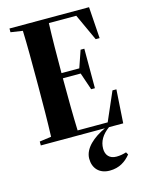

<svg xmlns="http://www.w3.org/2000/svg" viewBox="-130 -735 792 1042"><g transform="rotate(-15 266.0 -214.0)"><path d="M28 -636 95 -626C98 -549 98 -443 98 -354V-310C98 -219 97 -110 94 -31L28 -22V0H388C321 31 263 79 263 138C263 191 296 229 355 229C409 229 445 204 473 170L465 156C445 162 429 165 409 165C371 165 350 141 350 105C350 64 370 30 411 0H491L503 -188H481L411 -27H242C239 -106 238 -217 238 -310V-321H338L371 -224H392V-446H371L338 -350H238V-354C238 -444 239 -552 242 -630H396L465 -480H487L475 -657H28Z"/></g></svg>

Font: Source Serif 4 Display
Style: Bold
Weight: 700
Designer: Frank Grießhammer
Foundry: Adobe Systems Incorporated
Version: Version 4.004;hotconv 1.0.117;makeotfexe 2.5.65602